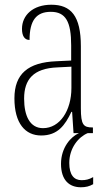

<svg xmlns="http://www.w3.org/2000/svg" viewBox="-20 -563 451 812"><path d="M154 10C224 10 255 -33 282 -90H285L291 0H314C281 14 238 60 238 130C238 200 274 229 322 229C343 229 358 225 374 216V186C356 196 343 199 325 199C293 199 273 177 273 126C273 63 312 16 351 0H373V-24H371C333 -24 322 -35 322 -105V-367C322 -496 280 -543 197 -543C120 -543 73 -499 73 -441C73 -411 84 -394 105 -394C105 -476 133 -513 195 -513C258 -513 281 -471 281 -371V-307L218 -304C99 -299 41 -251 41 -147C41 -41 87 10 154 10ZM162 -21C107 -21 82 -72 82 -146C82 -227 121 -274 223 -278L282 -281V-191C282 -95 233 -21 162 -21Z"/></svg>

Font: Noto Serif Thai ExtraCondensed ExtraLight
Style: Regular
Weight: 200
Width: 2
Designer: Monotype Design Team
Foundry: Monotype Imaging Inc.
Version: Version 2.002